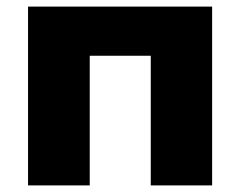

<svg xmlns="http://www.w3.org/2000/svg" viewBox="-20 -562 728 582"><path d="M252 -393H437V0H623V-542H65V0H252Z"/></svg>

Font: Montserrat-Alt1 ExtBd
Style: Regular
Weight: 800
Designer: Differentunic
Foundry: Differentunic
Version: Version 7.222